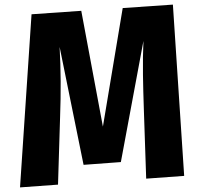

<svg xmlns="http://www.w3.org/2000/svg" viewBox="-20 -789 887 834"><path d="M780 -25 615 -13 605 -309Q602 -395 601 -464Q600 -545 603 -611L505 -85L343 -73L239 -585Q247 -439 241 -280L232 13L67 25L117 -727L333 -742L427 -239L513 -754L731 -769Z"/></svg>

Font: Xiangcui Wave Sans Xiangcui Wave Sans
Style: Regular
Weight: 800
Width: 3
Version: Version 0.920;March 28, 2024;FontCreator 14.0.0.2814 64-bit